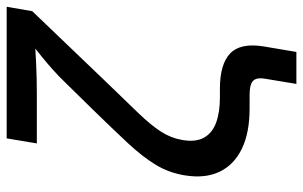

<svg xmlns="http://www.w3.org/2000/svg" viewBox="-186 -582 908 575"><g transform="rotate(-90 267.5 -294.0)"><path d="M304.2 140.1 319.3 48.8Q322.8 30.3 319.1 19.5Q315.4 8.8 303.5 4.4Q291.5 0 269.5 0H230.5Q157.7 0 109.6 -23.4Q61.5 -46.9 41 -90.3Q20.5 -133.8 30.3 -193.8Q38.1 -242.2 62.5 -282Q86.9 -321.8 128.4 -366.2Q169.9 -410.6 229 -471.2L307.6 -551.3Q326.7 -571.3 346.7 -589.1Q366.7 -606.9 386 -622.6Q405.3 -638.2 422.9 -652.1Q440.4 -666 455.6 -677.7L447.8 -644.5Q429.7 -643.1 408 -641.6Q386.2 -640.1 363.8 -639.2Q341.3 -638.2 319.1 -637.7Q296.9 -637.2 277.3 -637.2H126L141.1 -727.5H535.2L522 -650.9L310.1 -429.7Q253.4 -371.1 217 -333.3Q180.7 -295.4 161.4 -265.6Q142.1 -235.8 136.2 -201.2Q129.4 -160.6 143.6 -136Q157.7 -111.3 188.7 -100.1Q219.7 -88.9 263.7 -88.9H290Q363.8 -88.9 395.8 -57.9Q427.7 -26.9 416.5 42L399.9 140.1Z"/></g></svg>

Font: Inter 20pt Medium
Style: Italic
Weight: 500
Italic angle: -9.3988°
Version: Version 4.001;git-66647c0bb